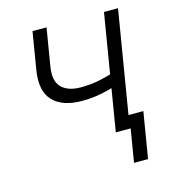

<svg xmlns="http://www.w3.org/2000/svg" viewBox="-105 -634 795 878"><g transform="rotate(-15 292.0 -195.0)"><path d="M267.1 -178.7Q173.8 -178.7 128.9 -225.6Q84 -272.5 99.6 -368.7L128.9 -545.9H195.3L166 -368.7Q154.8 -301.8 185.3 -271Q215.8 -240.2 276.9 -240.2Q326.2 -240.2 371.3 -250.2Q416.5 -260.3 464.4 -276.9L453.6 -214.4Q419.9 -202.6 389.4 -194.8Q358.9 -187 329.1 -182.9Q299.3 -178.7 267.1 -178.7ZM377 0 467.3 -545.9H533.7L443.4 0ZM421.4 156.2 447.3 0H405.3L415.5 -61.5H523.9L487.8 156.2Z"/></g></svg>

Font: Inter Light
Style: Italic
Weight: 300
Italic angle: -9.3988°
Designer: Rasmus Andersson
Foundry: rsms
Version: Version 4.001;git-66647c0bb